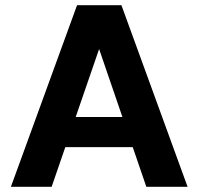

<svg xmlns="http://www.w3.org/2000/svg" viewBox="-20 -720 765 740"><path d="M22 0 277 -700H448L703 0H544L362 -531L179 0ZM133 -153 172 -269H540L578 -153Z"/></svg>

Font: DM Sans 11pt Black
Style: Regular
Weight: 900
Version: Version 4.004;gftools[0.9.30]